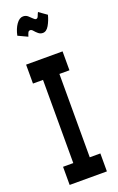

<svg xmlns="http://www.w3.org/2000/svg" viewBox="-163 -892 577 935"><g transform="rotate(-20 125.0 -424.5)"><path d="M25 0V-94H78V-525H26V-623H215V-525H163V-93H218V0ZM168 -844 209 -815Q202 -787 188.5 -763.5Q175 -740 156 -740Q143 -740 133 -748.5Q123 -757 116 -765.5Q109 -774 102 -774Q94 -774 90.5 -767Q87 -760 83 -747L34 -770Q41 -804 57 -826.5Q73 -849 92 -849Q106 -849 116 -840.5Q126 -832 134 -823.5Q142 -815 148 -815Q156 -815 160 -826Q164 -837 168 -844Z"/></g></svg>

Font: Inconsolata UltraCondensed Black
Style: Regular
Weight: 900
Width: 1
Monospace: yes
Designer: Raph Levien, Cyreal, Brenton Simpson
Foundry: Raph Levien, Cyreal, Google
Version: Version 3.001; ttfautohint (v1.8.2.53-6de2)